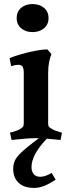

<svg xmlns="http://www.w3.org/2000/svg" viewBox="-20 -680 338 945"><path d="M135 143Q135 162 145 176Q156 191 180.5 190Q205 189 234 171L254 204Q225 224 198.5 234.5Q172 245 148 245Q99 245 72 220Q45 195 45 151Q45 129 53 111Q61 93 83 72Q112 44 172 0H213Q135 80 135 143ZM217 -321V-75.6Q217 -62.8 219.5 -57.9Q222 -53 233 -47Q242 -41 253.9 -36.5Q265.8 -32.1 275.4 -29.5Q285 -27 285 -27L278 9Q242 5 210.8 2.5Q179.7 0 157 0Q135.2 0 103.6 2.5Q72 5 37 9L29 -27.2Q29 -27.2 38.5 -29.6Q48 -32 61 -36.5Q74 -41 82 -47Q92 -53 94.5 -58Q97 -63 97 -76V-326Q97 -338 92.5 -349.5Q88 -361 70 -361Q58 -361 46.5 -357.5Q35 -354 35 -354L27 -394Q51 -404 86 -413.9Q121 -423.8 156 -430.4Q191 -437 213 -437L233 -414Q225.7 -395 221.4 -372.7Q217 -350.4 217 -321ZM62 -591Q62 -622 83.5 -641Q105 -660 140 -660Q175 -660 197 -641Q219 -622 219 -591Q219 -560 196.8 -541Q174.6 -522 139.6 -522Q106 -522 84 -541Q62 -560 62 -591Z"/></svg>

Font: Buenard
Style: Regular
Weight: 400
Version: Version 2.000